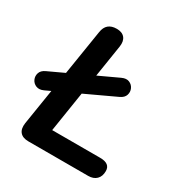

<svg xmlns="http://www.w3.org/2000/svg" viewBox="-191 -839 919 966"><g transform="rotate(30 268.5 -356.5)"><path d="M109 0Q75 0 59.5 -18.5Q44 -37 49 -71L142 -654Q151 -713 211 -713Q243 -713 258 -694.5Q273 -676 268 -643L184 -109H463Q521 -109 521 -65Q521 -34 503.5 -17Q486 0 456 0ZM49 -262Q25 -251 6.5 -258.5Q-12 -266 -20 -283.5Q-28 -301 -22 -320Q-16 -339 8 -350L354 -511Q378 -522 396 -514.5Q414 -507 422 -489.5Q430 -472 424 -453Q418 -434 394 -423Z"/></g></svg>

Font: Nunito
Style: Bold Italic
Weight: 700
Italic angle: -9°
Designer: Vernon Adams
Foundry: Vernon Adams
Version: Version 3.601; ttfautohint (v1.8.2.53-6de2)